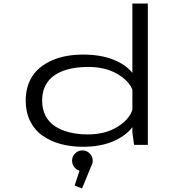

<svg xmlns="http://www.w3.org/2000/svg" viewBox="-20 -820 1090 1087"><path d="M450 -511Q548 -511 619.5 -483.2Q691 -455.5 729.5 -407.5V-800H817V0H739L729.5 -71V-100Q690 -49 618.5 -19Q547 11 449.5 11Q380.5 11 322.5 -5Q264.5 -21 220 -52.5Q175.5 -84 150.5 -134.8Q125.5 -185.5 125.5 -251Q125.5 -303.5 142 -346.8Q158.5 -390 188 -420Q217.5 -450 258.5 -470.8Q299.5 -491.5 347.5 -501.2Q395.5 -511 450 -511ZM218.5 -251Q218.5 -202 237.8 -164.8Q257 -127.5 292.2 -104.8Q327.5 -82 374 -70.5Q420.5 -59 477.5 -59Q575 -59 643.5 -101Q712 -143 729.5 -198.5V-311.5Q710 -363.5 642.8 -402.2Q575.5 -441 479.5 -441Q434 -441 395 -434.2Q356 -427.5 323.2 -413Q290.5 -398.5 267.5 -376.5Q244.5 -354.5 231.5 -322.8Q218.5 -291 218.5 -251ZM505 89.5Q505 105 497.5 118L444.5 247L402.5 230.5L430 146.5Q411.5 141 399.8 125.2Q388 109.5 388 89.5Q388 66 405 48.8Q422 31.5 446.5 31.5Q471 31.5 488 48.8Q505 66 505 89.5Z"/></svg>

Font: League Mono Extended Light
Style: Regular
Weight: 300
Width: 9
Designer: Tyler Finck
Foundry: The League of Moveable Type / Tyler Finck
Version: Version 2.210